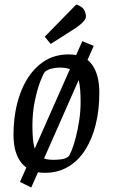

<svg xmlns="http://www.w3.org/2000/svg" viewBox="-20 -753 498 847"><path d="M117.9 74.1 68.1 49.6 343.1 -571.4 393.5 -550.6ZM178.4 9.4Q109.9 9.4 74.8 -34.1Q39.6 -77.6 39.6 -157.9Q39.6 -258 68.6 -338.5Q97.5 -419 152.1 -466Q206.6 -513 282.2 -513Q352.9 -513 385.5 -468.6Q418.2 -424.2 418.2 -344.1Q418.2 -269 402.5 -204.6Q386.7 -140.3 356.3 -92.2Q325.9 -44.1 280.9 -17.4Q236 9.4 178.4 9.4ZM216.1 -47.9Q233.1 -47.9 251.4 -50.4Q269.7 -52.9 281 -62Q287.3 -67.5 296.4 -90.1Q305.4 -112.7 314.2 -146.4Q323 -180.1 329.3 -220.8Q335.6 -261.6 335.6 -304.2Q335.6 -362.9 328 -395.7Q320.3 -428.4 300.7 -441.7Q281.1 -454.9 243.3 -454.9Q226.3 -454.9 207.4 -450.2Q188.5 -445.4 178.7 -436.4Q171.3 -428.7 157.8 -393.9Q144.3 -359.1 133.7 -307.8Q123 -256.4 123 -198.7Q123 -138.5 130.8 -105.7Q138.6 -72.9 159.1 -60.4Q179.7 -47.9 216.1 -47.9ZM203.7 -559.1 177.3 -591 316.5 -733.2Q343.3 -724.2 351.2 -709.1Q359.1 -694 359.1 -681.1Q359.1 -670.4 349.7 -659.7Q340.3 -649.1 327.8 -639.6Q315.3 -630.1 304.8 -623.6Z"/></svg>

Font: Faustina Light
Style: Italic
Weight: 300
Italic angle: -8°
Designer: Alfonso Garcia
Foundry: http://www.omnibus-type.com
Version: Version 1.200